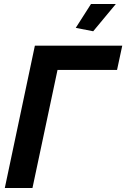

<svg xmlns="http://www.w3.org/2000/svg" viewBox="-20 -938 630 958"><path d="M445 -782 358 -799 434 -918H558ZM4 0 154 -710H590L564 -589H267L142 0Z"/></svg>

Font: Raleway-v4020
Style: Bold Italic
Weight: 700
Italic angle: -12°
Designer: Matt McInerney, Pablo Impallari, Rodrigo Fuenzalida
Foundry: Matt McInerney, Pablo Impallari, Rodrigo Fuenzalida
Version: Version 4.020;PS 004.020;hotconv 1.0.88;makeotf.lib2.5.64775